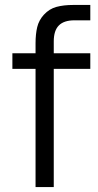

<svg xmlns="http://www.w3.org/2000/svg" viewBox="-20 -755 394 775"><path d="M280.5 -673Q238 -673 217.5 -652.2Q197 -631.5 197 -588V-540H344.5V-477H197V0H123.5V-477H30V-540H123.5V-580Q123.5 -617.5 130.2 -645.5Q137 -673.5 157 -695.5Q179 -719.5 208 -727.2Q237 -735 275.5 -735H344.5V-673Z"/></svg>

Font: CCSD_manrope
Style: Regular
Weight: 400
Designer: Mikhail Sharanda
Foundry: Mikhail Sharanda
Version: Version 4.503